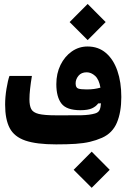

<svg xmlns="http://www.w3.org/2000/svg" viewBox="-20 -711 626 952"><path d="M258.3 4.9Q161.1 4.9 106 -13.9Q50.8 -32.7 28.1 -75.9Q5.4 -119.1 5.4 -192.4Q5.4 -230 12.2 -271.2Q19 -312.5 26.9 -334.5H138.2Q132.3 -298.8 129.2 -270Q126 -241.2 126 -218.3Q126 -187.5 134.8 -170.4Q143.6 -153.3 171.6 -146.2Q199.7 -139.2 258.3 -139.2Q267.6 -139.2 276.9 -139.2Q285.6 -139.2 294.9 -139.2Q341.8 -138.7 383.5 -139.6Q425.3 -140.6 451.2 -148.4Q468.3 -153.3 473.9 -166Q479.5 -178.7 480.5 -198.7L466.8 -198.2Q456.1 -183.1 436 -173.8Q416 -164.6 378.4 -164.6Q310.1 -164.6 284.7 -197.5Q259.3 -230.5 259.3 -293.9Q259.3 -346.7 280 -388.9Q300.8 -431.2 335.9 -455.8Q371.1 -480.5 414.1 -480.5Q467.8 -480.5 505.1 -448.5Q542.5 -416.5 562 -360.1Q581.5 -303.7 581.5 -230Q581.5 -154.8 559.6 -102.8Q537.6 -50.8 485.8 -27.8Q457 -15.1 425.8 -7.8Q394.5 -0.5 354.5 2.2Q314.5 4.9 258.3 4.9ZM478 -276.4Q471.2 -316.9 451.7 -334.7Q432.1 -352.5 409.7 -352.5Q383.3 -352.5 369.1 -335.2Q355 -317.9 355 -297.9Q355 -276.9 367.2 -272.2Q379.4 -267.6 409.2 -267.6Q430.2 -267.6 446 -269.8Q461.9 -272 478 -276.4ZM414.6 -512.2 325.2 -601.6 414.6 -691.4 503.9 -601.6ZM434.6 220.2 345.2 130.9 434.6 41 523.9 130.9Z"/></svg>

Font: CaskaydiaMono NF
Style: Bold
Weight: 700
Designer: Aaron Bell
Foundry: Saja Typeworks
Version: Version 2111.001; ttfautohint (v1.8.4);Nerd Fonts 3.1.1